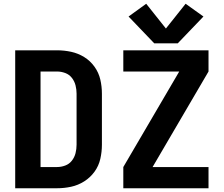

<svg xmlns="http://www.w3.org/2000/svg" viewBox="-20 -1003 1192 1023"><path d="M802 -772H927L1064 -915L969 -983L864 -851L759 -983L665 -915ZM637 0H1091V-113H793L1091 -622V-735H637V-622H935L637 -113ZM61 0H284Q322 0 359 -8Q396 -16 428.5 -36.5Q461 -57 483.5 -88Q506 -119 514.5 -156.5Q523 -194 523 -232V-504Q523 -542 514.5 -579Q506 -616 483.5 -647.5Q461 -679 428.5 -699Q396 -719 359 -727Q322 -735 284 -735H61ZM284 -113H196V-622H284Q306 -622 327.5 -614Q349 -606 363 -588Q377 -570 382.5 -548Q388 -526 388 -504V-232Q388 -209 382.5 -187Q377 -165 363 -147Q349 -129 327.5 -121Q306 -113 284 -113Z"/></svg>

Font: Iosevka Sparkle Extrabold
Style: Regular
Weight: 800
Designer: Belleve Invis
Foundry: Belleve Invis
Version: Version 4.5.0; ttfautohint (v1.8.3)